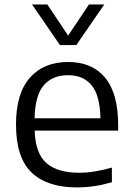

<svg xmlns="http://www.w3.org/2000/svg" viewBox="-20 -828 590 858"><path d="M324.5 9.5Q190.5 9.5 121 -57.2Q51.5 -124 51.5 -271Q51.5 -411 113.8 -481Q176 -551 284.5 -551Q391.5 -551 449.8 -480.8Q508 -410.5 508 -269V-244.5H135Q138 -143 187.2 -99.5Q236.5 -56 334.5 -56Q368 -56 404.2 -62Q440.5 -68 480 -79V-13.5Q438 -1.5 400 4Q362 9.5 324.5 9.5ZM283.5 -492Q215 -492 176 -447.5Q137 -403 134.5 -299.5H429Q426.5 -402.5 389.2 -447.2Q352 -492 283.5 -492ZM248 -626.5 123 -808H191.5L284.5 -669L377.5 -808H446L321 -626.5Z"/></svg>

Font: Encode Sans SemiExpanded SemiExpanded
Style: Regular
Weight: 400
Width: 6
Designer: Multiple Designers
Foundry: Impallari Type
Version: Version 3.000; ttfautohint (v1.8.3) -l 8 -r 50 -G 200 -x 14 